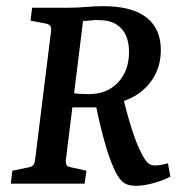

<svg xmlns="http://www.w3.org/2000/svg" viewBox="-20 -595 594 622"><path d="M15 0 20 -42 69 -52Q82 -54 87.5 -60Q93 -66 94 -80L145 -491Q147 -506 142.5 -511.5Q138 -517 127 -519L79 -528L84 -570H204Q232 -570 259 -572.5Q286 -575 314 -575Q377 -575 418.5 -558.5Q460 -542 480.5 -510Q501 -478 501 -433Q501 -387 481 -350Q461 -313 424.5 -289Q388 -265 340 -258L310 -247H202L207 -295Q220 -292 237.5 -291Q255 -290 267 -290Q327 -290 362.5 -328Q398 -366 398 -427Q398 -456 388.5 -479Q379 -502 357 -516Q335 -530 297 -530Q285 -530 271.5 -528.5Q258 -527 249 -527L193 -74Q193 -66 195.5 -60.5Q198 -55 210 -53L260 -42L254 0ZM420 7Q391 7 375.5 -7.5Q360 -22 347 -54Q335 -81 324.5 -116Q314 -151 305 -188.5Q296 -226 289 -262L378 -282Q391 -227 407 -177Q423 -127 438 -99Q449 -77 458 -68Q467 -59 482 -59Q499 -59 524 -66L532 -23Q510 -11 478 -2Q446 7 420 7Z"/></svg>

Font: Yrsa Medium
Style: Italic
Weight: 500
Italic angle: -7.10001°
Designer: Anna Giedrys (Yrsa+Rasa design), David Brezina (Yrsa art-direction, Rasa art-direction, design)
Foundry: Rosetta Type Foundry
Version: Version 2.004